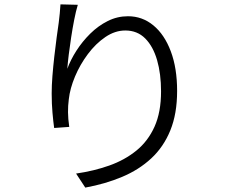

<svg xmlns="http://www.w3.org/2000/svg" viewBox="-20 -809 1040 876"><path d="M335 -787.1Q326.2 -757.8 318.6 -719Q311 -680.2 304.7 -638.9Q298.3 -597.7 293.7 -560.1Q289.1 -522.5 287.1 -495.1Q301.8 -535.6 328.6 -577.6Q355.5 -619.6 391.8 -655.5Q428.2 -691.4 471.7 -713.1Q515.1 -734.9 564 -734.9Q629.4 -734.9 679.9 -693.1Q730.5 -651.4 759.3 -574.7Q788.1 -498 788.1 -394Q788.1 -290 757.1 -214.1Q726.1 -138.2 669.9 -86.2Q613.8 -34.2 537.1 -2Q460.4 30.3 369.1 46.9L327.1 -17.1Q408.2 -28.8 478.5 -53.7Q548.8 -78.6 602.1 -121.8Q655.3 -165 685.1 -231.2Q714.8 -297.4 714.8 -392.1Q714.8 -471.7 696.8 -534.4Q678.7 -597.2 642.6 -633.5Q606.4 -669.9 551.8 -669.9Q504.9 -669.9 460.9 -640.1Q417 -610.4 381.1 -562.5Q345.2 -514.6 322.3 -460Q299.3 -405.3 293.9 -356Q290 -326.2 290.3 -297.1Q290.5 -268.1 295.9 -230L227.1 -225.1Q223.1 -253.4 219.5 -293.9Q215.8 -334.5 215.8 -382.8Q215.8 -418.5 219.2 -462.4Q222.7 -506.3 227.8 -551.3Q232.9 -596.2 238.3 -636.7Q243.7 -677.2 248 -706.1Q251 -727.5 252.7 -748Q254.4 -768.6 255.9 -789.1Z"/></svg>

Font: Shanggu Mono N
Style: Regular
Weight: 350
Designer: GuiWonder
Version: Version 1.021